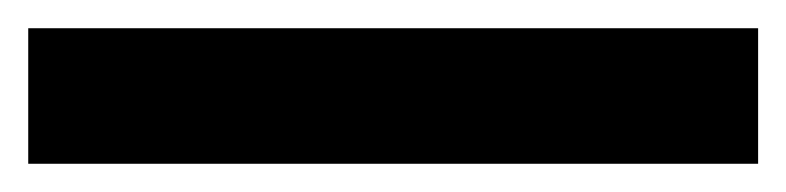

<svg xmlns="http://www.w3.org/2000/svg" viewBox="-35 98 557 136"><path d="M-15 118H502V214H-15Z"/></svg>

Font: MaitreeSemiBold
Style: Regular
Weight: 600
Designer: CadsonDemak Team
Foundry: CadsonDemak
Version: Version 1.000